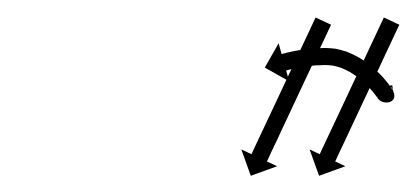

<svg xmlns="http://www.w3.org/2000/svg" viewBox="-20 -554 488 225"><path d="M447.1 -523.2C447.4 -523.8 447.7 -524.4 448 -525L429.8 -533.5C429.6 -532.9 429.3 -532.3 429 -531.7C428.2 -530 427.4 -528.3 426.6 -526.6C425.4 -524 424.1 -521.4 422.9 -518.7C421.3 -515.3 419.7 -511.9 418.1 -508.5C416.2 -504.4 414.3 -500.4 412.4 -496.4C410.3 -491.8 408.2 -487.3 406.1 -482.8C403.8 -478 401.5 -473.2 399.3 -468.3C396.9 -463.4 394.6 -458.4 392.3 -453.4C389.9 -448.4 387.6 -443.4 385.3 -438.4C383 -433.6 380.7 -428.8 378.5 -424C376.4 -419.5 374.2 -414.9 372.1 -410.4C370.2 -406.4 368.3 -402.3 366.4 -398.3C364.8 -394.9 363.2 -391.5 361.6 -388.1C360.4 -385.4 359.2 -382.8 357.9 -380.2C357.1 -378.5 356.3 -376.8 355.5 -375.1C355.3 -374.5 355 -373.9 354.7 -373.3L342.8 -378.9L353.9 -348L384.7 -359.2L372.8 -364.8C373.1 -365.4 373.4 -366 373.7 -366.6C374.4 -368.3 375.2 -370 376 -371.7C377.3 -374.3 378.5 -376.9 379.7 -379.6C381.3 -383 382.9 -386.4 384.6 -389.8C386.4 -393.9 388.3 -397.9 390.2 -401.9C392.4 -406.5 394.5 -411 396.6 -415.5C398.8 -420.3 401.1 -425.1 403.4 -430C405.7 -434.9 408 -439.9 410.4 -444.9C412.7 -449.9 415.1 -454.9 417.4 -459.9C419.7 -464.7 421.9 -469.5 424.2 -474.3C426.3 -478.8 428.4 -483.4 430.5 -487.9C432.4 -491.9 434.3 -495.9 436.2 -500C437.8 -503.4 439.4 -506.8 441 -510.2C442.3 -512.9 443.5 -515.5 444.7 -518.1C445.5 -519.8 446.3 -521.5 447.1 -523.2ZM367.1 -523.2C367.4 -523.8 367.7 -524.4 368 -525L349.8 -533.5C349.6 -532.9 349.3 -532.3 349 -531.7C348.2 -530 347.4 -528.3 346.6 -526.6C345.4 -524 344.1 -521.4 342.9 -518.7C341.3 -515.3 339.7 -511.9 338.1 -508.5C336.2 -504.4 334.3 -500.4 332.4 -496.4C330.3 -491.8 328.2 -487.3 326.1 -482.8C323.8 -478 321.5 -473.2 319.3 -468.3C316.9 -463.4 314.6 -458.4 312.3 -453.4C309.9 -448.4 307.6 -443.4 305.3 -438.4C303 -433.6 300.7 -428.8 298.5 -424C296.4 -419.5 294.2 -414.9 292.1 -410.4C290.2 -406.4 288.3 -402.3 286.4 -398.3C284.8 -394.9 283.2 -391.5 281.6 -388.1C280.4 -385.4 279.2 -382.8 277.9 -380.2C277.1 -378.5 276.3 -376.8 275.5 -375.1C275.3 -374.5 275 -373.9 274.7 -373.3L262.8 -378.9L273.9 -348L304.7 -359.2L292.8 -364.8C293.1 -365.4 293.4 -366 293.7 -366.6C294.4 -368.3 295.2 -370 296 -371.7C297.3 -374.3 298.5 -376.9 299.7 -379.6C301.3 -383 302.9 -386.4 304.6 -389.8C306.4 -393.9 308.3 -397.9 310.2 -401.9C312.4 -406.5 314.5 -411 316.6 -415.5C318.8 -420.3 321.1 -425.1 323.4 -430C325.7 -434.9 328 -439.9 330.4 -444.9C332.7 -449.9 335.1 -454.9 337.4 -459.9C339.7 -464.7 341.9 -469.5 344.2 -474.3C346.3 -478.8 348.4 -483.4 350.5 -487.9C352.4 -491.9 354.3 -495.9 356.2 -500C357.8 -503.4 359.4 -506.8 361 -510.2C362.3 -512.9 363.5 -515.5 364.7 -518.1C365.5 -519.8 366.3 -521.5 367.1 -523.2ZM441 -446.6C440.2 -448.8 440.1 -451.7 439.7 -454.1L419.9 -451.1C420.5 -447.3 420.9 -443.3 422.3 -439.7C422.3 -439.7 422.4 -439.5 422.4 -439.3C422.5 -439.1 422.6 -438.9 422.6 -438.9C423 -438.1 421.2 -440.8 421.8 -441.6C425.5 -445.3 429.2 -449.1 432.9 -453C438.7 -455.8 442.2 -445 439.3 -449.8C439.3 -449.8 439.2 -449.9 439.2 -450C439.2 -450 439.1 -450.1 439.1 -450.1C437.8 -452 436.5 -453.9 435.1 -455.8C435.1 -455.8 435.1 -455.8 435 -455.9C435 -455.9 435 -456 435 -456C433 -458.5 430.9 -460.9 428.8 -463.4C428.8 -463.4 428.8 -463.4 428.7 -463.5C428.7 -463.5 428.6 -463.6 428.6 -463.6C426 -466.4 423.3 -469.1 420.5 -471.7C420.5 -471.7 420.5 -471.8 420.4 -471.8C420.3 -471.9 420.3 -472 420.3 -472C417.1 -474.8 413.8 -477.5 410.5 -480.1C410.5 -480.1 410.4 -480.1 410.3 -480.2C410.3 -480.2 410.2 -480.3 410.2 -480.3C406.6 -482.9 402.9 -485.3 399 -487.5C399 -487.5 398.9 -487.6 398.8 -487.6C398.7 -487.7 398.6 -487.7 398.6 -487.7C394.7 -489.8 390.7 -491.6 386.6 -493.3C386.6 -493.3 386.5 -493.3 386.3 -493.4C386.2 -493.4 386.1 -493.5 386.1 -493.5C382 -494.8 377.9 -495.9 373.8 -496.8C373.8 -496.8 373.6 -496.8 373.5 -496.8C373.3 -496.8 373.2 -496.9 373.2 -496.9C369.1 -497.4 365 -497.7 360.8 -497.8C360.8 -497.8 360.8 -497.8 360.7 -497.8C360.6 -497.8 360.5 -497.8 360.5 -497.8C356 -497.7 351.5 -497.5 347.1 -497.2C347.1 -497.2 347 -497.2 346.9 -497.2C346.9 -497.2 346.8 -497.2 346.8 -497.2C342.8 -496.8 338.8 -496.4 334.8 -495.9C334.8 -495.9 334.8 -495.9 334.7 -495.9C334.7 -495.9 334.6 -495.8 334.6 -495.8C331.3 -495.3 327.9 -494.8 324.6 -494.1C324.6 -494.1 324.5 -494.1 324.5 -494.1C324.5 -494.1 324.4 -494.1 324.4 -494.1C321.9 -493.6 319.3 -493 316.7 -492.4C316.7 -492.4 316.7 -492.4 316.7 -492.4C316.7 -492.4 316.6 -492.4 316.6 -492.4C315 -492 313.4 -491.6 311.7 -491.1C311.7 -491.1 311.7 -491.1 311.7 -491.1C311.7 -491.1 311.7 -491.1 311.7 -491.1C311.1 -491 310.5 -490.8 310 -490.6L306.5 -503.3L290.3 -474.8L318.9 -458.7L315.3 -471.4C315.9 -471.5 316.4 -471.7 317 -471.8C317 -471.8 316.9 -471.8 316.9 -471.8C316.9 -471.8 316.9 -471.8 316.9 -471.8C318.4 -472.2 319.9 -472.6 321.4 -473C321.4 -473 321.4 -473 321.4 -473C321.4 -473 321.3 -473 321.3 -473C323.7 -473.5 326.1 -474 328.5 -474.5C328.5 -474.5 328.4 -474.5 328.4 -474.5C328.3 -474.5 328.3 -474.5 328.3 -474.5C331.4 -475.1 334.5 -475.6 337.7 -476.1C337.7 -476.1 337.6 -476.1 337.6 -476.1C337.5 -476.1 337.5 -476 337.5 -476C341.2 -476.5 344.9 -476.9 348.6 -477.3C348.6 -477.3 348.6 -477.3 348.5 -477.3C348.4 -477.3 348.4 -477.3 348.4 -477.3C352.6 -477.5 356.7 -477.7 360.9 -477.8C360.9 -477.8 360.8 -477.8 360.7 -477.8C360.7 -477.8 360.6 -477.8 360.6 -477.8C363.9 -477.8 367.1 -477.5 370.4 -477.1C370.4 -477.1 370.3 -477.1 370.1 -477.1C369.9 -477.1 369.8 -477.2 369.8 -477.2C373.2 -476.5 376.5 -475.6 379.8 -474.5C379.8 -474.5 379.6 -474.5 379.5 -474.6C379.4 -474.6 379.2 -474.7 379.2 -474.7C382.7 -473.3 386.1 -471.7 389.3 -470C389.3 -470 389.2 -470.1 389.1 -470.1C389 -470.2 388.9 -470.3 388.9 -470.3C392.2 -468.3 395.5 -466.2 398.6 -464C398.6 -464 398.5 -464.1 398.4 -464.1C398.4 -464.2 398.3 -464.2 398.3 -464.2C401.3 -461.9 404.2 -459.5 407 -457C407 -457 406.9 -457.1 406.8 -457.1C406.8 -457.2 406.7 -457.3 406.7 -457.3C409.2 -454.9 411.6 -452.4 414 -449.9C414 -449.9 413.9 -450 413.9 -450C413.8 -450.1 413.8 -450.1 413.8 -450.1C415.7 -448 417.5 -445.8 419.2 -443.6C419.2 -443.6 419.2 -443.7 419.2 -443.7C419.1 -443.8 419.1 -443.8 419.1 -443.8C420.2 -442.3 421.4 -440.7 422.4 -439.1C422.4 -439.1 422.4 -439.2 422.3 -439.3C422.3 -439.3 422.2 -439.4 422.2 -439.4C428 -429.9 447.6 -432.6 440.7 -447.4C440.7 -447.4 440.8 -447.2 440.9 -447C441 -446.8 441 -446.6 441 -446.6Z"/></svg>

Font: FRB American Cursive Just Arrows Extrabold
Style: Bold Italic
Weight: 800
Italic angle: -25°
Version: Version 2.0;Modular Font Editor K font №1